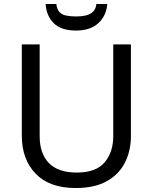

<svg xmlns="http://www.w3.org/2000/svg" viewBox="-20 -938 771 968"><path d="M640 -252Q640 -178 610 -118.5Q580 -59 518.5 -24.5Q457 10 362 10Q229 10 159.5 -62.5Q90 -135 90 -254V-714H180V-251Q180 -164 226.5 -116Q273 -68 367 -68Q464 -68 507.5 -119.5Q551 -171 551 -252V-714H640ZM521 -918Q516 -858 475.5 -821Q435 -784 363 -784Q289 -784 251.5 -820.5Q214 -857 210 -918H264Q267 -891 279.5 -877.5Q292 -864 313.5 -859.5Q335 -855 365 -855Q391 -855 412.5 -860Q434 -865 448.5 -878.5Q463 -892 466 -918Z"/></svg>

Font: Noto Sans Gunjala Gondi
Style: Regular
Weight: 400
Designer: Ek Type
Foundry: Ek Type
Version: Version 1.004